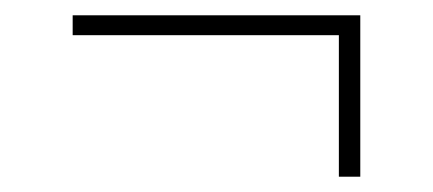

<svg xmlns="http://www.w3.org/2000/svg" viewBox="-20 -415 566 251"><path d="M75 -369V-395H451V-369ZM423 -388H451V-184H423Z"/></svg>

Font: Outfit Thin
Style: Regular
Weight: 100
Designer: Rodrigo Fuenzalida
Foundry: fragTYPE
Version: Version 1.000